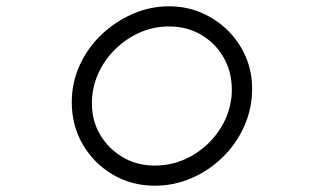

<svg xmlns="http://www.w3.org/2000/svg" viewBox="-20 -498 1040 610"><path d="M472 92Q398 92 338 56.5Q278 21 243 -39Q208 -99 208 -173Q208 -236 233.5 -291.5Q259 -347 303 -388.5Q347 -430 402 -454Q457 -478 517 -478Q573 -478 621 -457Q669 -436 705 -400Q741 -364 761 -317Q781 -270 781 -217Q781 -153 756 -97Q731 -41 687.5 1.5Q644 44 588.5 68Q533 92 472 92ZM472 28Q534 28 587.5 -2Q641 -32 675.5 -82.5Q710 -133 716 -195Q720 -259 694.5 -308Q669 -357 622.5 -385.5Q576 -414 517 -414Q468 -414 424 -394.5Q380 -375 345.5 -341Q311 -307 291.5 -263Q272 -219 272 -169Q272 -114 298.5 -69.5Q325 -25 370 1.5Q415 28 472 28Z"/></svg>

Font: Hachi Maru Pop
Style: Regular
Weight: 400
Designer: Nontynet
Foundry: Nontynet
Version: Version 1.300